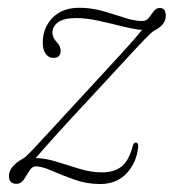

<svg xmlns="http://www.w3.org/2000/svg" viewBox="-20 -466 446 494"><path d="M335.5 -87Q331 -47 305.5 -19.8Q280 7.5 237.5 7.5Q203 7.5 171 -4Q139 -15.5 113.2 -26.8Q87.5 -38 72.5 -38Q62.5 -38 55.8 -26.8Q49 -15.5 41.5 -4.2Q34 7 22.5 7Q3 7 3 -13Q3 -26.5 13.2 -38Q23.5 -49.5 40 -58.5Q46.5 -62 63 -79.5Q79.5 -97 112.5 -133Q145.5 -169 200.5 -228.5Q258 -290.5 294.2 -330.2Q330.5 -370 345.5 -389Q323.5 -391 293.5 -398.5Q263.5 -406 232.5 -412.8Q201.5 -419.5 176.5 -419.5Q144.5 -419.5 129.8 -409Q115 -398.5 115 -382Q115 -368.5 127 -356.5Q136 -347 136 -335.5Q136 -317 117.5 -317Q105.5 -317 97.8 -327.2Q90 -337.5 90 -356.5Q90 -394 115 -420Q140 -446 184 -446Q215.5 -446 244.8 -437.5Q274 -429 299.8 -420.5Q325.5 -412 345.5 -412Q356.5 -412 363 -420.2Q369.5 -428.5 375.5 -437Q381.5 -445.5 391 -445.5Q406.5 -445.5 406.5 -426Q406.5 -401.5 376.5 -387Q371 -384 354.5 -367.2Q338 -350.5 304.8 -314.2Q271.5 -278 214.5 -216.5Q158 -156 125.5 -120Q93 -84 72 -59.5Q99 -58.5 128 -49.2Q157 -40 186 -31.2Q215 -22.5 242.5 -22.5Q272.5 -22.5 291.8 -36.8Q311 -51 321.5 -90Q323.5 -99.5 330 -99Q336.5 -98.5 335.5 -87Z"/></svg>

Font: Fraunces 72pt Soft Thin
Style: Italic
Weight: 100
Italic angle: -16°
Version: Version 1.000;[0bf87f6ff]